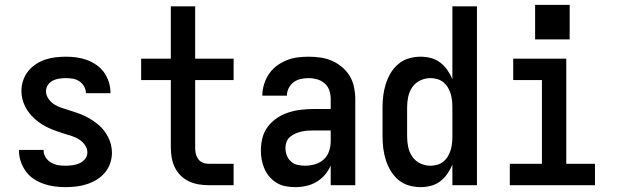

<svg xmlns="http://www.w3.org/2000/svg" viewBox="-20 -761 2540 789"><path d="M249 8Q226 8 203.5 5Q181 2 159.5 -5.5Q138 -13 119 -25.5Q100 -38 86.5 -56.5Q73 -75 65.5 -97Q58 -119 58 -141Q58 -142 58 -143Q58 -144 58 -145H159Q159 -144 159 -144Q159 -144 159 -143Q159 -128 167.5 -114.5Q176 -101 189.5 -93Q203 -85 218 -82.5Q233 -80 249 -80Q264 -80 278.5 -82Q293 -84 306.5 -90Q320 -96 329.5 -107.5Q339 -119 339 -134Q339 -151 329 -165Q319 -179 305 -188Q291 -197 275 -202Q259 -207 243 -212Q227 -217 211.5 -222.5Q196 -228 180.5 -235Q165 -242 151 -251Q137 -260 124.5 -271Q112 -282 101.5 -295Q91 -308 83.5 -323Q76 -338 72 -354Q68 -370 68 -387Q68 -409 75 -430Q82 -451 95.5 -468Q109 -485 127 -497Q145 -509 165.5 -516Q186 -523 208 -525.5Q230 -528 251 -528Q273 -528 295 -525Q317 -522 337.5 -514.5Q358 -507 376.5 -494Q395 -481 407.5 -463.5Q420 -446 427 -424.5Q434 -403 434 -381Q434 -380 434 -379.5Q434 -379 434 -378H333Q333 -378 333 -378.5Q333 -379 333 -379Q333 -393 325.5 -406Q318 -419 306 -427Q294 -435 280 -437.5Q266 -440 251 -440Q237 -440 223.5 -438Q210 -436 197.5 -430Q185 -424 177 -412Q169 -400 169 -386Q169 -370 179 -355.5Q189 -341 203 -332Q217 -323 232.5 -318Q248 -313 264 -308Q280 -303 296 -297.5Q312 -292 327 -285Q342 -278 356 -269Q370 -260 383 -249.5Q396 -239 406.5 -225.5Q417 -212 424.5 -197.5Q432 -183 436 -166.5Q440 -150 440 -133Q440 -111 432.5 -89.5Q425 -68 410.5 -51Q396 -34 377 -22.5Q358 -11 336.5 -4Q315 3 293 5.5Q271 8 249 8Z M837 0Q816 0 795.5 -3.5Q775 -7 756 -16Q737 -25 722 -40Q707 -55 698 -74Q689 -93 685.5 -113.5Q682 -134 682 -155V-432H560V-520H682V-735H782V-520H940V-432H782V-155Q782 -142 784.5 -130Q787 -118 794 -108Q801 -98 812.5 -93Q824 -88 837 -88H940V0Z M1193 8Q1174 8 1154.5 4.5Q1135 1 1118 -9Q1101 -19 1088 -34Q1075 -49 1067 -67Q1059 -85 1055.5 -104Q1052 -123 1052 -143Q1052 -169 1058.5 -194.5Q1065 -220 1081 -241Q1097 -262 1119 -276.5Q1141 -291 1166 -299Q1191 -307 1217 -310Q1243 -313 1269 -313H1339V-354Q1339 -372 1333.5 -389Q1328 -406 1314.5 -418Q1301 -430 1283.5 -435Q1266 -440 1249 -440Q1232 -440 1216 -436.5Q1200 -433 1187 -423.5Q1174 -414 1166.5 -399Q1159 -384 1159 -368Q1159 -368 1159 -368Q1159 -368 1159 -368H1058Q1058 -368 1058 -368Q1058 -368 1058 -368Q1058 -391 1065 -414Q1072 -437 1085 -456.5Q1098 -476 1116.5 -490Q1135 -504 1157 -513Q1179 -522 1202 -525Q1225 -528 1249 -528Q1273 -528 1297.5 -524.5Q1322 -521 1344.5 -511Q1367 -501 1386 -485Q1405 -469 1417.5 -448Q1430 -427 1435 -402.5Q1440 -378 1440 -354V0H1339V-81Q1330 -60 1315 -42.5Q1300 -25 1280.5 -13.5Q1261 -2 1238.5 3Q1216 8 1193 8ZM1233 -80Q1254 -80 1274.5 -86Q1295 -92 1310 -105.5Q1325 -119 1332 -139Q1339 -159 1339 -180V-225H1269Q1256 -225 1243 -224Q1230 -223 1217.5 -220Q1205 -217 1193.5 -212Q1182 -207 1172 -198.5Q1162 -190 1157.5 -178Q1153 -166 1153 -153Q1153 -137 1158.5 -122.5Q1164 -108 1175.5 -97.5Q1187 -87 1202.5 -83.5Q1218 -80 1233 -80Z M1708 8Q1684 8 1660 1Q1636 -6 1617 -22Q1598 -38 1585.5 -59Q1573 -80 1565.5 -103.5Q1558 -127 1555 -151.5Q1552 -176 1552 -200V-320Q1552 -344 1555 -368.5Q1558 -393 1565.5 -416.5Q1573 -440 1585.5 -461Q1598 -482 1617 -498Q1636 -514 1660 -521Q1684 -528 1708 -528Q1730 -528 1751 -522.5Q1772 -517 1789 -504Q1806 -491 1818.5 -473Q1831 -455 1839 -435V-735H1940V0H1839V-85Q1831 -65 1818.5 -47Q1806 -29 1789 -16Q1772 -3 1751 2.5Q1730 8 1708 8ZM1749 -80Q1763 -80 1777 -84Q1791 -88 1802 -97Q1813 -106 1820.5 -118.5Q1828 -131 1832 -144.5Q1836 -158 1837.5 -172Q1839 -186 1839 -200V-320Q1839 -334 1837.5 -348Q1836 -362 1832 -375.5Q1828 -389 1820.5 -401.5Q1813 -414 1802 -423Q1791 -432 1777 -436Q1763 -440 1749 -440Q1727 -440 1707 -430.5Q1687 -421 1674.5 -403Q1662 -385 1657.5 -363.5Q1653 -342 1653 -320V-200Q1653 -178 1657.5 -156.5Q1662 -135 1674.5 -117Q1687 -99 1707 -89.5Q1727 -80 1749 -80Z M2075 0V-88H2207V-432H2089V-520H2307V-88H2425V0ZM2179 -599V-741H2321V-599Z"/></svg>

Font: Iosevka SS04 Semibold
Style: Regular
Weight: 600
Monospace: yes
Designer: Belleve Invis
Foundry: Belleve Invis
Version: Version 19.0.0; ttfautohint (v1.8.4)